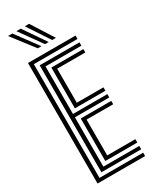

<svg xmlns="http://www.w3.org/2000/svg" viewBox="-250 -1048 881 1104"><g transform="rotate(-30 190.5 -496.0)"><path d="M43.2 0V-800H359V-777.5H69V-22.5H359V0ZM94.8 -45V-755H359V-732.8H120.8V-417H349V-394.8H120.8V-67.2H359V-45ZM146.5 -439.5V-710.2H359V-687.8H172.2V-462H349V-439.5ZM146.5 -89.8V-372.2H349V-349.8H172.2V-112.2H359V-89.8ZM134.2 -845 21.5 -992H50.2L158.8 -845ZM182.2 -845 77.2 -992H105.8L206.8 -845ZM230 -845 132.8 -992H161.5L254.8 -845Z"/></g></svg>

Font: Big Shoulders Inline Display ExtraBold
Style: Regular
Weight: 800
Designer: Patric King
Foundry: XO Type Co
Version: Version 1.000